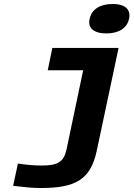

<svg xmlns="http://www.w3.org/2000/svg" viewBox="-20 -741 671 965"><path d="M431 -648 430 -645C421 -601 450 -573 515 -573C578 -573 619 -601 628 -645L629 -648C638 -693 609 -721 547 -721C481 -721 441 -693 431 -648ZM46 193C106 200 141 204 184 204C358 204 435 163 466 18L576 -500H243L220 -388H398L314 12C300 74 269 91 188 91C153 91 116 88 70 81Z"/></svg>

Font: LT Wave Mono Bold
Style: Italic
Weight: 700
Designer: Daniel Lyons
Version: Version 2.5 (Glyphs App)